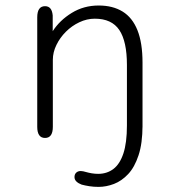

<svg xmlns="http://www.w3.org/2000/svg" viewBox="-20 -508 659 714"><path d="M346.5 187Q328.5 187 312.5 184.5Q296.5 182 283.5 178.5Q271.5 174 264.2 167Q257 160 257 150.5Q257 140 263.5 134Q270 128 280 128Q284.5 128 289.2 129Q294 130 299 131.5Q309.5 134.5 321.2 136.5Q333 138.5 345 138.5Q377.5 138.5 401.5 120.5Q425.5 102.5 438.8 62.8Q452 23 452 -41.5H510Q510 25 495.2 69.5Q480.5 114 456.5 139.5Q432.5 165 403.8 176Q375 187 346.5 187ZM481 5Q452 5 452 -36.5V-266.5Q452 -354 423.8 -396.2Q395.5 -438.5 332.5 -438.5Q303 -438.5 275 -425.2Q247 -412 225 -390Q203 -368 189.8 -340.8Q176.5 -313.5 176.5 -285.5V-36.5Q176.5 5 147.5 5Q118.5 5 118.5 -36.5V-443.5Q118.5 -485 147.5 -485Q173 -485 176 -450.5V-392Q202 -432.5 246.8 -460Q291.5 -487.5 347 -487.5Q399.5 -487.5 436 -465Q472.5 -442.5 491.2 -395.5Q510 -348.5 510 -275V-36.5Q510 -16.5 502.5 -5.8Q495 5 481 5Z"/></svg>

Font: Sono Monospace Light
Style: Regular
Weight: 300
Version: Version 2.112